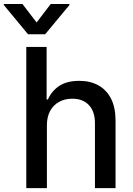

<svg xmlns="http://www.w3.org/2000/svg" viewBox="-64 -969 686 989"><path d="M177.6 -323.9V0H71.4V-727.3H176.1V-456.7H182.9Q202.1 -500.7 241.5 -526.6Q280.9 -552.6 344.5 -552.6Q400.6 -552.6 442.6 -529.5Q484.7 -506.4 508 -460.8Q531.2 -415.1 531.2 -346.9V0H425.1V-334.2Q425.1 -394.2 394.2 -427.4Q363.3 -460.6 308.2 -460.6Q270.6 -460.6 240.9 -444.6Q211.3 -428.6 194.4 -397.9Q177.6 -367.2 177.6 -323.9ZM51.5 -948.5 124.6 -853.3 197.4 -948.5H293.7V-943.2L168.7 -792.6H80.3L-44.4 -943.2V-948.5Z"/></svg>

Font: InterMG Medium
Style: Regular
Weight: 500
Designer: Rasmus Andersson
Foundry: rsms
Version: Version 3.019;December 26, 2023;FontCreator 15.0.0.2955 64-b